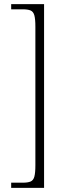

<svg xmlns="http://www.w3.org/2000/svg" viewBox="-20 -780 324 928"><path d="M34 128V103H90Q114 103 127.5 97.5Q141 92 146 74Q151 56 151 19V-651Q151 -688 146 -706Q141 -724 127.5 -729.5Q114 -735 90 -735H34V-760H193V128Z"/></svg>

Font: Noto Serif Armenian SemiCondensed ExtraLight
Style: Regular
Weight: 200
Width: 4
Designer: Monotype Design Team
Foundry: Monotype Imaging Inc.
Version: Version 2.008; ttfautohint (v1.8.4.7-5d5b)